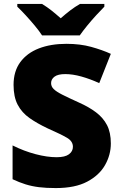

<svg xmlns="http://www.w3.org/2000/svg" viewBox="-20 -947 617 977"><path d="M544 -217Q544 -159 514.5 -107Q485 -55 423.5 -22.5Q362 10 264 10Q215 10 178.5 5.5Q142 1 110 -9Q78 -19 44 -35V-207Q102 -178 161 -162.5Q220 -147 268 -147Q311 -147 331 -162Q351 -177 351 -200Q351 -228 321.5 -245.5Q292 -263 222 -294Q169 -319 130 -346.5Q91 -374 70 -414Q49 -454 49 -515Q49 -584 83 -630.5Q117 -677 177.5 -700.5Q238 -724 318 -724Q388 -724 444 -708.5Q500 -693 544 -673L485 -524Q439 -545 394.5 -557.5Q350 -570 312 -570Q275 -570 257.5 -557Q240 -544 240 -524Q240 -507 253 -494Q266 -481 296.5 -465.5Q327 -450 380 -426Q432 -403 468.5 -375.5Q505 -348 524.5 -310.5Q544 -273 544 -217ZM194 -767Q179 -790 156.5 -817Q134 -844 110.5 -869.5Q87 -895 68 -913V-927H194Q220 -911 241.5 -894Q263 -877 289 -854Q315 -877 338 -894.5Q361 -912 387 -927H511V-913Q494 -896 470.5 -870.5Q447 -845 424.5 -817.5Q402 -790 386 -767Z"/></svg>

Font: Noto Sans Bengali UI Black
Style: Regular
Weight: 900
Designer: Jelle Bosma - Monotype Design Team
Foundry: Monotype Imaging Inc.
Version: Version 2.003; ttfautohint (v1.8.4.7-5d5b)